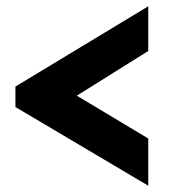

<svg xmlns="http://www.w3.org/2000/svg" viewBox="-20 -563 590 610"><path d="M29 -288 451 -543V-401L224 -259L451 -123V27L29 -223Z"/></svg>

Font: Raleway-v4020
Style: Bold Italic
Weight: 700
Italic angle: -12°
Designer: Matt McInerney, Pablo Impallari, Rodrigo Fuenzalida
Foundry: Matt McInerney, Pablo Impallari, Rodrigo Fuenzalida
Version: Version 4.020;PS 004.020;hotconv 1.0.88;makeotf.lib2.5.64775